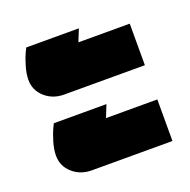

<svg xmlns="http://www.w3.org/2000/svg" viewBox="-88 -561 609 615"><g transform="rotate(-20 216.5 -254.0)"><path d="M33.3 -116.7Q33.3 -137.5 40.8 -162.5Q48.3 -187.5 55 -201.7L62.5 -216.7H241.7L225 -175H400V-33.3H125Q86.7 -33.3 60 -57.1Q33.3 -80.8 33.3 -116.7ZM33.3 -375Q33.3 -395.8 40.8 -420.8Q48.3 -445.8 55 -460L62.5 -475H241.7L225 -433.3H400V-291.7H125Q86.7 -291.7 60 -315.4Q33.3 -339.2 33.3 -375Z"/></g></svg>

Font: BoonTook
Style: Regular
Weight: 400
Designer: Sungsit Sawaiwan
Foundry: FontUni
Version: Version 3.0